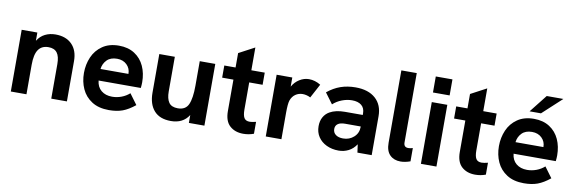

<svg xmlns="http://www.w3.org/2000/svg" viewBox="-51 -1098 4521 1510"><g transform="rotate(10 2209.5 -343.5)"><path d="M61 -493H186V-427Q210 -466 247.5 -484.5Q285 -503 330 -503Q414 -503 461.5 -455Q509 -407 509 -322V0H384V-276Q384 -337 362 -366Q340 -395 293 -395Q239 -395 212.5 -356.5Q186 -318 186 -236V0H61Z M602 -244Q602 -312 627.5 -371Q653 -430 706 -466.5Q759 -503 837 -503Q911 -503 962.5 -469.5Q1014 -436 1040 -379Q1066 -322 1066 -251Q1066 -232 1063 -205H726Q731 -154 765 -126Q799 -98 852 -98Q890 -98 926 -111.5Q962 -125 990 -150L1052 -66Q1000 -24 954 -7Q908 10 845 10Q763 10 708.5 -25Q654 -60 628 -117.5Q602 -175 602 -244ZM948 -297V-298Q948 -341 918 -370Q888 -399 840 -399Q788 -399 759 -369.5Q730 -340 725 -297Z M1160 -185V-493H1284V-216Q1284 -159 1305 -128.5Q1326 -98 1377 -98Q1439 -98 1461 -147.5Q1483 -197 1483 -297V-493H1607V0H1483V-63Q1437 10 1340 10Q1251 10 1205.5 -41.5Q1160 -93 1160 -185Z M1769 -145V-396H1679V-493H1769V-608L1895 -675V-493H2002V-396H1895V-179Q1895 -134 1907.5 -113Q1920 -92 1952 -92Q1970 -92 2002 -100V-5Q1962 10 1918 10Q1852 10 1810.5 -27.5Q1769 -65 1769 -145Z M2097 -493H2222V-420Q2243 -458 2279 -480.5Q2315 -503 2354 -503Q2403 -503 2448 -475L2388 -363Q2376 -370 2359 -374.5Q2342 -379 2326 -379Q2294 -379 2268.5 -361.5Q2243 -344 2231 -310Q2222 -282 2222 -212V0H2097Z M2820 -65Q2795 -27 2758.5 -8.5Q2722 10 2680 10Q2626 10 2583 -10.5Q2540 -31 2516 -67.5Q2492 -104 2492 -152Q2492 -194 2509 -224.5Q2526 -255 2556 -272Q2603 -299 2677 -299H2819V-311Q2819 -354 2792 -376Q2765 -398 2717 -398Q2677 -398 2636.5 -382.5Q2596 -367 2566 -339L2503 -424Q2553 -465 2607.5 -484Q2662 -503 2727 -503Q2829 -503 2886 -452Q2943 -401 2943 -311V0H2829ZM2698 -90Q2748 -90 2783.5 -122Q2819 -154 2819 -203V-207H2695Q2656 -207 2637 -193Q2617 -179 2617 -152Q2617 -123 2639 -106.5Q2661 -90 2698 -90Z M3057 -119V-697H3180V-143Q3180 -105 3216 -105Q3233 -105 3252 -111V-5Q3210 10 3174 10Q3121 10 3089 -22Q3057 -54 3057 -119Z M3336 -493H3460V0H3336ZM3332 -697H3465V-569H3332Z M3621 -145V-396H3531V-493H3621V-608L3747 -675V-493H3854V-396H3747V-179Q3747 -134 3759.5 -113Q3772 -92 3804 -92Q3822 -92 3854 -100V-5Q3814 10 3770 10Q3704 10 3662.5 -27.5Q3621 -65 3621 -145Z M3916 -244Q3916 -312 3941.5 -371Q3967 -430 4020 -466.5Q4073 -503 4151 -503Q4225 -503 4276.5 -469.5Q4328 -436 4354 -379Q4380 -322 4380 -251Q4380 -232 4377 -205H4040Q4045 -154 4079 -126Q4113 -98 4166 -98Q4204 -98 4240 -111.5Q4276 -125 4304 -150L4366 -66Q4314 -24 4268 -7Q4222 10 4159 10Q4077 10 4022.5 -25Q3968 -60 3942 -117.5Q3916 -175 3916 -244ZM4262 -297V-298Q4262 -341 4232 -370Q4202 -399 4154 -399Q4102 -399 4073 -369.5Q4044 -340 4039 -297ZM4218 -697H4351L4197 -555H4106Z"/></g></svg>

Font: Hanken Grotesk
Style: Bold
Weight: 700
Designer: Alfredo Marco Pradil
Foundry: Hanken Design Co.
Version: Version 3.014